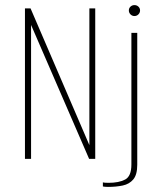

<svg xmlns="http://www.w3.org/2000/svg" viewBox="-20 -624 623 754"><path d="M78 0V-591H100L331 -54V-591H354V0H330L102 -526V0ZM404 110Q400 110 393 109.5Q386 109 384 108V92Q386 93 392.5 93.5Q399 94 406 94Q447 94 471.5 81Q496 68 496 22V-495H519V23Q519 62 503.5 80.5Q488 99 462 104.5Q436 110 404 110ZM508 -561Q499 -561 492.5 -567.5Q486 -574 486 -583Q486 -592 492.5 -598Q499 -604 508 -604Q517 -604 523.5 -598Q530 -592 530 -583Q530 -574 523.5 -567.5Q517 -561 508 -561Z"/></svg>

Font: Alumni Sans Thin Thin
Style: Regular
Weight: 250
Version: Version 1.018